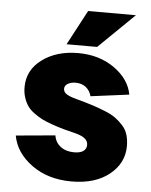

<svg xmlns="http://www.w3.org/2000/svg" viewBox="-52 -755 635 807"><g transform="rotate(5 265.5 -352.0)"><path d="M261.2 -532.2Q350.6 -532.2 414.6 -486.8Q478.5 -441.4 490.2 -377L328.1 -356Q322.3 -379.4 304.7 -393.3Q287.1 -407.2 261.2 -407.2Q241.7 -407.2 228.3 -399.2Q214.8 -391.1 214.8 -377.9Q214.8 -363.8 228.8 -355Q242.7 -346.2 271 -338.9Q311 -328.1 336.9 -319.8Q362.8 -311.5 391.8 -300Q420.9 -288.6 438.2 -275.9Q455.6 -263.2 470.7 -246.6Q485.8 -230 492.4 -208.5Q499 -187 499 -160.2Q499 -88.4 439.2 -40.3Q379.4 7.8 279.8 7.8Q180.2 7.8 111.3 -42.2Q42.5 -92.3 29.8 -164.1L195.8 -179.2Q199.7 -150.4 222.4 -132.8Q245.1 -115.2 279.8 -115.2Q306.2 -115.2 319.1 -124.8Q332 -134.3 332 -150.9Q332 -166.5 319.6 -177Q307.1 -187.5 280.8 -194.8Q248 -202.6 226.3 -208.7Q204.6 -214.8 178 -224.1Q151.4 -233.4 134.3 -242.2Q117.2 -251 99.4 -264.2Q81.5 -277.3 71.5 -292.2Q61.5 -307.1 55.2 -326.9Q48.8 -346.7 48.8 -370.1Q48.8 -442.4 109.6 -487.3Q170.4 -532.2 261.2 -532.2ZM287.1 -711.9H488.8L337.9 -564.9H209Z"/></g></svg>

Font: LT Superior Black
Style: Regular
Weight: 900
Designer: Daniel Lyons
Foundry: LyonsType
Version: Version 2.005